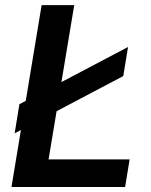

<svg xmlns="http://www.w3.org/2000/svg" viewBox="-20 -748 603 768"><path d="M25.9 0 146.5 -727.5H276.9L174.3 -110.4H498.5L480.5 0ZM38.6 -214.8 57.6 -331.1 492.2 -560.1 473.1 -443.8Z"/></svg>

Font: Inter 17pt SemiBold
Style: Italic
Weight: 600
Italic angle: -9.3988°
Version: Version 4.001;git-66647c0bb